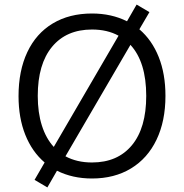

<svg xmlns="http://www.w3.org/2000/svg" viewBox="-20 -772 804 839"><path d="M703 -353Q703 -243 664 -161.5Q625 -80 552.5 -36Q480 8 382 8Q297 8 229 -26L187 47L131 14L175 -62Q120 -109 90.5 -183Q61 -257 61 -352Q61 -463 99.5 -544.5Q138 -626 210.5 -669.5Q283 -713 382 -713Q467 -713 535 -679L577 -752L633 -719L589 -644Q644 -597 673.5 -523Q703 -449 703 -353ZM215 -130 498 -616Q449 -643 382 -643Q270 -643 207.5 -567.5Q145 -492 145 -353Q145 -280 163 -223.5Q181 -167 215 -130ZM619 -353Q619 -501 550 -576L266 -89Q316 -62 382 -62Q494 -62 556.5 -137.5Q619 -213 619 -353Z"/></svg>

Font: wassup Sans
Style: Regular
Weight: 400
Version: Version 2.001